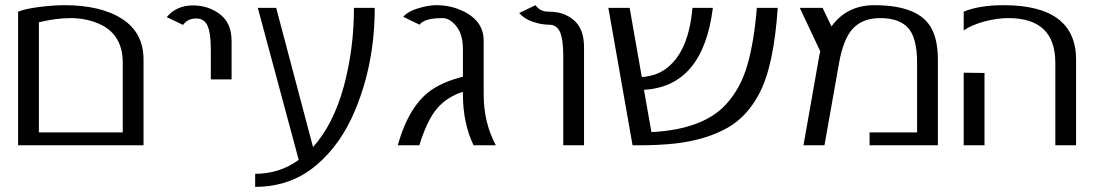

<svg xmlns="http://www.w3.org/2000/svg" viewBox="-20 -560 4217 740"><path d="M49.8 -515.1Q77.6 -526.4 132.3 -533.2Q187 -540 228 -540Q369.1 -540 451.2 -486.8Q533.2 -433.6 533.2 -330.1V0H49.8ZM129.9 -474.1V-49.8H453.1V-317.9Q453.1 -430.2 358.4 -469.7Q309.1 -490.2 252.4 -490.2Q195.8 -490.2 129.9 -474.1Z M792.5 -253.9V-369.1Q792.5 -432.1 780 -460.4Q767.6 -488.8 735.4 -488.8Q703.1 -488.8 685.5 -463.9L622.6 -494.1Q660.2 -539.1 723.6 -539.1Q780.3 -539.1 824.2 -507.8Q872.6 -473.6 872.6 -401.9V-253.9Z M963.4 160.2V109.9Q1057.6 109.9 1131.3 56.2L973.6 -529.8H1044.4L1186.5 6.8Q1265.1 -81.1 1304.7 -225.8Q1344.2 -370.6 1344.2 -529.8H1424.3Q1424.3 -314.9 1347.7 -132.8Q1293.5 -3.4 1200.2 75.7Q1101.1 160.2 963.4 160.2Z M1891.1 0H1805.2Q1764.2 -85.9 1764.2 -195.8V-206.1Q1704.6 -187.5 1665.5 -143.1Q1626.5 -98.6 1596.2 0H1513.2Q1557.1 -158.2 1648.9 -217.3Q1696.3 -247.6 1764.2 -264.2V-370.1Q1764.2 -427.7 1738.8 -459Q1713.4 -490.2 1686 -490.2Q1614.7 -490.2 1597.2 -464.8L1534.2 -495.1Q1551.8 -516.1 1591.8 -528.1Q1631.8 -540 1659.4 -540Q1687 -540 1710.4 -535.4Q1733.9 -530.8 1758.3 -520Q1782.7 -509.8 1801.3 -494.1Q1844.2 -459.5 1844.2 -402.8V-195.8Q1844.2 -87.4 1891.1 0Z M1981 -509.8 2043.9 -540Q2061.5 -515.1 2092.8 -515.1Q2124 -515.1 2147.5 -507.3Q2170.9 -499.5 2189.9 -483.9Q2231 -450.2 2231 -377.9V0H2150.9V-345.2Q2150.9 -408.2 2138.4 -436.5Q2126 -464.8 2095.7 -464.8Q2065.4 -464.8 2032.2 -476.6Q1999 -488.3 1981 -509.8Z M2727.5 -529.8Q2689.9 -226.6 2461.9 -213.9L2490.7 -50.8Q2686 -61 2774.9 -154.3Q2834.5 -217.8 2860.8 -310.5Q2886.2 -398.4 2897 -529.8H2977.5Q2962.4 -303.7 2905.3 -197.3Q2858.9 -110.4 2785.6 -68.4Q2701.7 -20.5 2581.5 -6.8Q2518.6 0 2440.9 0H2418L2324.7 -529.8H2406.7L2453.6 -263.2Q2513.2 -266.6 2555.2 -301.8Q2634.8 -367.7 2648.9 -529.8Z M3076.7 0 3134.8 -329.1Q3138.7 -352.5 3141.6 -361.8L3062.5 -529.8H3150.4L3184.6 -458Q3243.7 -540 3349.6 -540Q3524.4 -540 3571.3 -448.2Q3594.7 -403.3 3594.7 -330.1V0H3331.5V-49.8H3514.6V-317.9Q3514.6 -419.9 3475.6 -457Q3440.4 -490.2 3373 -490.2Q3305.7 -490.2 3268.1 -450.9Q3230.5 -411.6 3213.4 -314.9L3157.7 0Z M3774.4 -278.8V0H3694.3V-279.8ZM3694.3 -515.1Q3755.4 -540 3847.7 -540Q4127.4 -540 4127.4 -330.1V0H4047.4V-317.9Q4047.4 -490.2 3866.7 -490.2Q3822.3 -490.2 3774.2 -477.3Q3726.1 -464.4 3694.3 -442.9Z"/></svg>

Font: Pfennig
Style: Medium
Weight: 500
Version: Version 20120410 ; ttfautohint (v0.8)